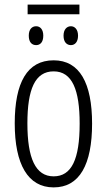

<svg xmlns="http://www.w3.org/2000/svg" viewBox="-20 -804 464 834"><path d="M325 -784H100V-742H325ZM137 -690C119 -690 105 -677 105 -649C105 -620 119 -608 137 -608C154 -608 168 -620 168 -649C168 -677 154 -690 137 -690ZM288 -690C271 -690 256 -677 256 -649C256 -620 271 -608 288 -608C304 -608 319 -620 319 -649C319 -677 304 -690 288 -690ZM380 -267C380 -443 326 -542 213 -542C98 -542 44 -445 44 -268C44 -91 101 10 213 10C326 10 380 -90 380 -267ZM99 -268C99 -416 132 -494 213 -494C294 -494 326 -413 326 -267C326 -112 291 -38 213 -38C134 -38 99 -117 99 -268Z"/></svg>

Font: Noto Sans UI Condensed Light
Style: Regular
Weight: 300
Width: 3
Designer: Monotype Design Team
Foundry: Monotype Imaging Inc.
Version: Version 1.901